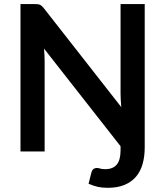

<svg xmlns="http://www.w3.org/2000/svg" viewBox="-20 -743 810 942"><path d="M151 -723Q159.5 -723 165.8 -722.2Q172 -721.5 176.8 -719.2Q181.5 -717 186 -712.8Q190.5 -708.5 196 -701.5L575 -217.5Q573.5 -235 572.5 -252Q571.5 -269 571.5 -283.5V-723H690V-19.5Q690 24 680 60.2Q670 96.5 648.2 122.8Q626.5 149 591.8 163.8Q557 178.5 508 178.5Q481.5 178.5 460.2 173.8Q439 169 414.5 158.5L428 105Q432 90.5 439.2 85.8Q446.5 81 455 81Q462.5 81 471.2 84Q480 87 496.5 87Q534 87 552.8 64.5Q571.5 42 571.5 -5.5V-25.5L196 -504.5Q197.5 -488.5 198.2 -472.8Q199 -457 199 -444V0H80.5V-723H151Z"/></svg>

Font: Lato
Style: Bold
Weight: 700
Designer: Lukasz Dziedzic
Foundry: tyPoland Lukasz Dziedzic
Version: Version 2.007; 2014-02-27